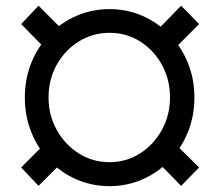

<svg xmlns="http://www.w3.org/2000/svg" viewBox="-20 -634 760 664"><path d="M358.9 9.8Q297.9 9.8 244.6 -13.4Q191.4 -36.6 151.4 -78.4Q111.3 -120.1 88.6 -176Q65.9 -231.9 65.9 -296.9Q65.9 -361.8 88.6 -417.5Q111.3 -473.1 151.4 -514.6Q191.4 -556.2 244.6 -579.3Q297.9 -602.5 358.9 -602.5Q418.9 -602.5 472.2 -579.3Q525.4 -556.2 565.9 -514.6Q606.4 -473.1 629.4 -417.5Q652.3 -361.8 652.3 -296.9Q652.3 -231.9 629.4 -176Q606.4 -120.1 565.9 -78.4Q525.4 -36.6 472.2 -13.4Q418.9 9.8 358.9 9.8ZM358.4 -73.2Q417 -73.2 464.4 -103.5Q511.7 -133.8 539.8 -184.6Q567.9 -235.4 567.9 -296.9Q567.9 -359.4 539.8 -410.2Q511.7 -460.9 464.4 -490.7Q417 -520.5 358.9 -520.5Q300.8 -520.5 252.7 -490.7Q204.6 -460.9 176.3 -410.2Q147.9 -359.4 147.9 -296.9Q147.9 -235.4 176.3 -184.6Q204.6 -133.8 252.4 -103.5Q300.3 -73.2 358.4 -73.2ZM568.4 -450.2 507.8 -513.2 606.4 -614.3 668.5 -550.8ZM606.4 8.8 507.8 -91.8 568.4 -153.8 668.5 -54.7ZM113.3 8.8 53.2 -54.7 151.9 -153.8 213.9 -91.8ZM151.9 -450.2 53.2 -550.8 113.3 -614.3 213.9 -513.2Z"/></svg>

Font: Inter 24pt Medium
Style: Regular
Weight: 500
Designer: Rasmus Andersson
Foundry: rsms
Version: Version 4.001;git-66647c0bb